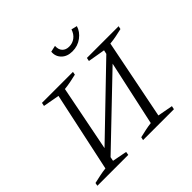

<svg xmlns="http://www.w3.org/2000/svg" viewBox="-205 -1073 1284 1284"><g transform="rotate(-45 437.0 -431.0)"><path d="M174 -32 188 -103 723 -618 709 -544ZM19 0 23 -22Q54 -29 82.5 -35Q111 -41 139 -44L260 -609L144 -630L149 -654H442L438 -632Q412 -626 383 -620Q354 -614 323 -611L211 -44L315 -24L311 0ZM451 0 456 -22Q485 -29 513.5 -35Q542 -41 568 -44L691 -609L569 -630L574 -654H874L869 -632Q843 -626 814 -620Q785 -614 753 -611L640 -44L748 -24L743 0ZM537 -753Q488 -753 459.5 -781.5Q431 -810 435 -852L480 -862Q478 -828 495.5 -809.5Q513 -791 544 -791Q576 -791 600.5 -809.5Q625 -828 636 -862L677 -852Q665 -811 626.5 -782Q588 -753 537 -753Z"/></g></svg>

Font: Piazzolla 8pt ExtraLight
Style: Italic
Weight: 250
Italic angle: -11.3°
Designer: Juan Pablo del Peral
Foundry: Huerta Tipografica
Version: Version 2.001